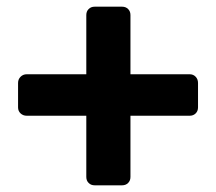

<svg xmlns="http://www.w3.org/2000/svg" viewBox="-20 -587 647 574"><path d="M263 -33Q252 -33 245 -40Q238 -47 238 -58V-241H60Q49 -241 41.5 -248Q34 -255 34 -266V-339Q34 -350 41.5 -357.5Q49 -365 60 -365H238V-542Q238 -553 245 -560Q252 -567 263 -567H345Q356 -567 363 -560Q370 -553 370 -542V-365H547Q558 -365 565 -357.5Q572 -350 572 -339V-266Q572 -255 565 -248Q558 -241 547 -241H370V-58Q370 -47 363 -40Q356 -33 345 -33Z"/></svg>

Font: Fz Rubik
Style: Bold
Weight: 700
Designer: Hubert and Fischer
Foundry: Hubert and Fischer
Version: Vit hóa bi FontZin.com